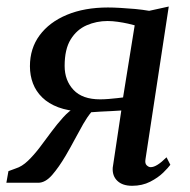

<svg xmlns="http://www.w3.org/2000/svg" viewBox="-33 -574 597 603"><path d="M490 -80 502 -56.5Q496 -48 479.8 -32Q463.5 -16 438.5 -3.2Q413.5 9.5 382 9.5Q352 9.5 335.8 -5.8Q319.5 -21 321 -47L348 -227Q336 -226 318.5 -225.2Q301 -224.5 283.5 -223.5Q266 -222.5 253.5 -221.5Q241 -206.5 228.5 -184.8Q216 -163 202.5 -137.5Q189 -112 173.5 -85.5Q152 -49 130.8 -24.5Q109.5 0 87 0H-13L-6.5 -36.5L16.5 -45Q36 -51 54.8 -69Q73.5 -87 91.8 -111Q110 -135 128.2 -159.8Q146.5 -184.5 165.2 -205.2Q184 -226 203.5 -237L223.5 -223.5Q181 -225.5 150.2 -237Q119.5 -248.5 99.8 -267.8Q80 -287 70.5 -312Q61 -337 61 -366Q61 -422 91.5 -463.2Q122 -504.5 177.2 -527.5Q232.5 -550.5 306 -550.5Q322.5 -550.5 345 -549.2Q367.5 -548 391.5 -545.8Q415.5 -543.5 435.5 -540L497 -553.5L424 -74.5Q421.5 -60.5 427.8 -54.8Q434 -49 440 -49Q450 -49 462.2 -56.8Q474.5 -64.5 490 -80ZM353.5 -268 390 -494.5Q383 -496.5 368.8 -499.8Q354.5 -503 337.2 -505.5Q320 -508 305 -508Q270 -508 239 -494.5Q208 -481 189 -450.2Q170 -419.5 170 -367Q170 -321.5 197.8 -291.8Q225.5 -262 281.5 -262Q294 -262 308.5 -263.2Q323 -264.5 335.2 -265.8Q347.5 -267 353.5 -268Z"/></svg>

Font: Merriweather 48pt
Style: Italic
Weight: 400
Italic angle: -7.8°
Version: Version 2.101